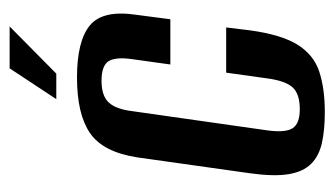

<svg xmlns="http://www.w3.org/2000/svg" viewBox="-168 -516 695 399"><g transform="rotate(-90 179.5 -316.5)"><path d="M146 11Q109 11 82 5Q55 -1 38.5 -17.5Q22 -34 17 -64.5Q12 -95 19 -145L52 -379Q63 -450 102.5 -477Q142 -504 218 -504Q294 -504 326.5 -477Q359 -450 348 -379L339 -310H245L256 -389Q261 -423 252 -438Q243 -453 211 -453Q180 -453 166 -438Q152 -423 148 -389L108 -108Q103 -71 112.5 -56Q122 -41 152 -41Q184 -41 197.5 -56Q211 -71 216 -108L228 -194H322L316 -145Q307 -79 286 -45.5Q265 -12 230 -0.5Q195 11 146 11ZM173 -547 237 -644H324L226 -547Z"/></g></svg>

Font: Alumni Sans SemiBold
Style: Italic
Weight: 600
Italic angle: -8°
Version: Version 1.016